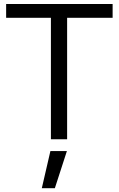

<svg xmlns="http://www.w3.org/2000/svg" viewBox="-20 -708 604 976"><path d="M11.2 0ZM238.8 -617.5V0H321.2V-617.5H552.5V-687.5H11.2V-617.5ZM258.8 248.8H192.5L236.2 60H320Z"/></svg>

Font: Cambay
Style: Regular
Weight: 400
Designer: Pooja Saxena
Foundry: Pooja Saxena
Version: Version 1.181;PS 001.181;hotconv 1.0.70;makeotf.lib2.5.58329